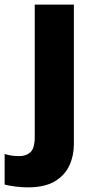

<svg xmlns="http://www.w3.org/2000/svg" viewBox="-78 -569 412 829"><path d="M42 240Q18 240 -10.5 236.5Q-39 233 -58 228V96Q-41 101 -26.5 103Q-12 105 7 105Q34 105 53 88.5Q72 72 72 22V-549H241V53Q241 103 221.5 145.5Q202 188 158.5 214Q115 240 42 240Z"/></svg>

Font: Noto Sans Tamil ExtraBold
Style: Regular
Weight: 800
Designer: Jelle Bosma - Monotype Design Team
Foundry: Monotype Imaging Inc.
Version: Version 2.004; ttfautohint (v1.8.4.7-5d5b)